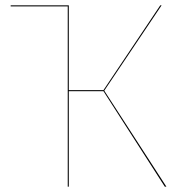

<svg xmlns="http://www.w3.org/2000/svg" viewBox="-20 -700 677 720"><path d="M604 0H598L368 -358H238V0H234V-676H20V-680H238V-362H368L581 -680H586L371 -360Z"/></svg>

Font: FiraGO Four
Style: Regular
Weight: 100
Designer: bBox Type
Foundry: bBox Type GmbH
Version: Version 1.001